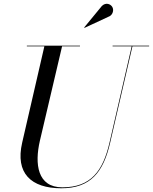

<svg xmlns="http://www.w3.org/2000/svg" viewBox="-20 -995 820 1030"><path d="M569 -908.5C585 -918 592 -941 582.5 -957.5C573 -974 547.5 -983.5 526.5 -963L431.5 -847.5L433.5 -845.5ZM124 -750V-746.5H218L99 -230C61 -66 146 15 309 15C467 15 535 -73 571 -230L690.5 -746.5H780V-750H584V-746.5H686.5L567.5 -230C532.5 -77.5 467 10 314.5 10C180.5 10 165 -115 194 -240L313 -746.5H409V-750Z"/></svg>

Font: Bodoni* 48pt
Style: Italic
Weight: 400
Italic angle: -13°
Version: Version 2.3